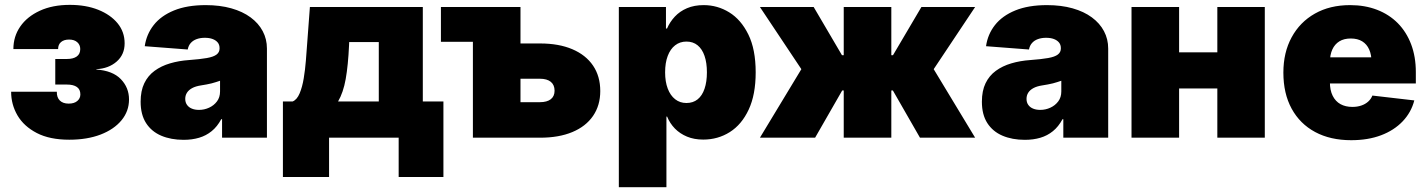

<svg xmlns="http://www.w3.org/2000/svg" viewBox="-20 -568 5887 792"><path d="M265.6 8.3Q185.1 8.3 131.8 -19.3Q78.6 -46.9 52.2 -91.8Q25.9 -136.7 25.9 -189.5H214.4Q213.9 -166 226.8 -153.3Q239.7 -140.6 263.2 -140.6Q286.1 -140.6 298.8 -151.4Q311.5 -162.1 311.5 -178.7Q311.5 -199.2 297.1 -209.2Q282.7 -219.2 256.3 -219.2H208V-324.7H256.3Q282.2 -324.7 296.6 -335Q311 -345.2 311 -365.7Q311 -382.8 298.8 -393.8Q286.6 -404.8 265.1 -404.8Q243.7 -404.8 231.7 -394.5Q219.7 -384.3 219.7 -365.7H35.2Q35.2 -417.5 63.5 -458.5Q91.8 -499.5 144.3 -523.7Q196.8 -547.9 268.1 -547.9Q334.5 -547.9 385.3 -527.6Q436 -507.3 465.1 -471.9Q494.1 -436.5 494.1 -389.2Q494.1 -342.8 461.2 -314Q428.2 -285.2 377.4 -282.7V-281.2Q444.8 -276.4 478.5 -241.5Q512.2 -206.5 512.2 -157.7Q512.2 -109.4 481.2 -71.8Q450.2 -34.2 394.8 -12.9Q339.4 8.3 265.6 8.3Z M737.3 8.8Q685.1 8.8 645 -8.3Q605 -25.4 582.5 -60.3Q560.1 -95.2 560.1 -148.4Q560.1 -193.4 575.2 -224.6Q590.3 -255.9 617.7 -275.9Q645 -295.9 681.4 -306.6Q717.8 -317.4 759.8 -320.3Q805.7 -323.7 833.3 -328.6Q860.8 -333.5 873.3 -343Q885.7 -352.5 885.7 -367.7V-369.6Q885.7 -383.3 878.2 -392.6Q870.6 -401.9 857.2 -407Q843.8 -412.1 824.7 -412.1Q806.2 -412.1 791.3 -406.7Q776.4 -401.4 766.8 -390.6Q757.3 -379.9 754.4 -363.8L577.1 -377.4Q584 -426.3 614 -464.6Q644 -502.9 697.8 -524.9Q751.5 -546.9 828.6 -546.9Q887.2 -546.9 934.1 -533.7Q981 -520.5 1013.7 -496.3Q1046.4 -472.2 1063.7 -439.5Q1081.1 -406.7 1081.1 -367.7V0H896V-76.2H892.6Q876 -45.4 853 -26.9Q830.1 -8.3 801.3 0.2Q772.5 8.8 737.3 8.8ZM800.8 -114.7Q822.8 -114.7 842.5 -123.8Q862.3 -132.8 875 -149.7Q887.7 -166.5 887.7 -190.9V-234.9Q879.9 -232.4 871.3 -229.5Q862.8 -226.6 852.8 -224.1Q842.8 -221.7 832.3 -219.7Q821.8 -217.8 809.6 -215.8Q787.1 -212.4 772.7 -204.6Q758.3 -196.8 751.2 -185.5Q744.1 -174.3 744.1 -160.2Q744.1 -145.5 751.5 -135.3Q758.8 -125 771.5 -119.9Q784.2 -114.7 800.8 -114.7Z M1147 162.1V-149.4H1187Q1205.1 -156.7 1216.1 -183.1Q1227.1 -209.5 1232.9 -245.1Q1238.8 -280.8 1241.7 -317.6Q1244.6 -354.5 1246.6 -382.3L1258.3 -539.1H1724.1V-149.4H1809.1V162.1H1624.5V0H1337.4V162.1ZM1374.5 -149.4H1542.5V-394.5H1420.4L1419.9 -382.3Q1416 -297.9 1406 -241.9Q1396 -186 1374.5 -149.4Z M1798.8 -395.5V-539.1H1993.2V-395.5ZM2043.9 -388.7H2208Q2285.2 -388.7 2340.8 -365Q2396.5 -341.3 2426.3 -297.4Q2456.1 -253.4 2456.1 -192.4Q2456.1 -133.3 2426.3 -89.8Q2396.5 -46.4 2340.8 -23.2Q2285.2 0 2208 0H1930.7V-539.1H2127V-146.5H2207Q2236.3 -146.5 2252 -158.7Q2267.6 -170.9 2267.6 -193.8Q2267.6 -217.8 2252 -230.5Q2236.3 -243.2 2207 -243.2H2043.9Z M2532.7 204.1V-539.1H2727.1V-450.2H2731.4Q2743.2 -477.5 2763.7 -499.5Q2784.2 -521.5 2814 -534.2Q2843.8 -546.9 2882.8 -546.9Q2939.5 -546.9 2988 -517.1Q3036.6 -487.3 3066.9 -425.8Q3097.2 -364.3 3097.2 -269.5Q3097.2 -177.7 3068.4 -116Q3039.6 -54.2 2990.5 -23.2Q2941.4 7.8 2880.9 7.8Q2843.3 7.8 2814 -4.4Q2784.7 -16.6 2763.9 -37.8Q2743.2 -59.1 2731.9 -86.9H2729V204.1ZM2811.5 -143.1Q2838.9 -143.1 2857.7 -158.2Q2876.5 -173.3 2886.2 -201.9Q2896 -230.5 2896 -269.5Q2896 -309.1 2886.2 -337.4Q2876.5 -365.7 2857.7 -381.1Q2838.9 -396.5 2811.5 -396.5Q2784.7 -396.5 2764.9 -381.1Q2745.1 -365.7 2734.4 -337.4Q2723.6 -309.1 2723.6 -269.5Q2723.6 -231 2734.4 -202.6Q2745.1 -174.3 2764.9 -158.7Q2784.7 -143.1 2811.5 -143.1Z M3114.7 0 3285.6 -282.7 3114.7 -539.1H3336.4L3453.1 -340.3H3460.4V-539.1H3656.7V-340.3H3663.6L3780.8 -539.1H4002.4L3831.5 -282.7L4002.4 0H3774.9L3663.1 -194.8H3656.7V0H3460.4V-194.8H3454.1L3342.3 0Z M4207.5 8.8Q4155.3 8.8 4115.2 -8.3Q4075.2 -25.4 4052.7 -60.3Q4030.3 -95.2 4030.3 -148.4Q4030.3 -193.4 4045.4 -224.6Q4060.5 -255.9 4087.9 -275.9Q4115.2 -295.9 4151.6 -306.6Q4188 -317.4 4230 -320.3Q4275.9 -323.7 4303.5 -328.6Q4331.1 -333.5 4343.5 -343Q4356 -352.5 4356 -367.7V-369.6Q4356 -383.3 4348.4 -392.6Q4340.8 -401.9 4327.4 -407Q4314 -412.1 4294.9 -412.1Q4276.4 -412.1 4261.5 -406.7Q4246.6 -401.4 4237.1 -390.6Q4227.5 -379.9 4224.6 -363.8L4047.4 -377.4Q4054.2 -426.3 4084.2 -464.6Q4114.3 -502.9 4168 -524.9Q4221.7 -546.9 4298.8 -546.9Q4357.4 -546.9 4404.3 -533.7Q4451.2 -520.5 4483.9 -496.3Q4516.6 -472.2 4533.9 -439.5Q4551.3 -406.7 4551.3 -367.7V0H4366.2V-76.2H4362.8Q4346.2 -45.4 4323.2 -26.9Q4300.3 -8.3 4271.5 0.2Q4242.7 8.8 4207.5 8.8ZM4271 -114.7Q4293 -114.7 4312.7 -123.8Q4332.5 -132.8 4345.2 -149.7Q4357.9 -166.5 4357.9 -190.9V-234.9Q4350.1 -232.4 4341.6 -229.5Q4333 -226.6 4323 -224.1Q4313 -221.7 4302.5 -219.7Q4292 -217.8 4279.8 -215.8Q4257.3 -212.4 4242.9 -204.6Q4228.5 -196.8 4221.4 -185.5Q4214.4 -174.3 4214.4 -160.2Q4214.4 -145.5 4221.7 -135.3Q4229 -125 4241.7 -119.9Q4254.4 -114.7 4271 -114.7Z M5059.1 -352.1V-203.1H4785.6V-352.1ZM4843.8 -539.1V0H4647.5V-539.1ZM5197.3 -539.1V0H5001.5V-539.1Z M5553.7 10.3Q5467.8 10.3 5405 -23.4Q5342.3 -57.1 5308.1 -119.6Q5273.9 -182.1 5273.9 -268.6Q5273.9 -351.6 5308.1 -414.3Q5342.3 -477.1 5404.1 -512Q5465.8 -546.9 5549.3 -546.9Q5610.4 -546.9 5660.4 -527.6Q5710.4 -508.3 5746.1 -472.2Q5781.7 -436 5801 -385Q5820.3 -334 5820.3 -270.5V-223.6H5334V-331.5H5729L5637.7 -310.1Q5637.7 -341.8 5627.9 -363.8Q5618.2 -385.7 5599.1 -397.5Q5580.1 -409.2 5551.8 -409.2Q5523.9 -409.2 5504.9 -397.5Q5485.8 -385.7 5475.8 -363.8Q5465.8 -341.8 5465.8 -310.1V-230Q5465.8 -195.8 5477.3 -172.9Q5488.8 -149.9 5509.5 -138.4Q5530.3 -127 5558.6 -127Q5578.6 -127 5595.2 -132.6Q5611.8 -138.2 5623.5 -148.7Q5635.3 -159.2 5641.1 -173.8L5814 -153.8Q5801.3 -104.5 5765.9 -67.4Q5730.5 -30.3 5676.8 -10Q5623 10.3 5553.7 10.3Z"/></svg>

Font: Inter 18pt Black
Style: Regular
Weight: 900
Designer: Rasmus Andersson
Foundry: rsms
Version: Version 4.001;git-66647c0bb